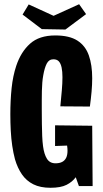

<svg xmlns="http://www.w3.org/2000/svg" viewBox="-20 -882 488 910"><path d="M29 -340Q29 -373 30.5 -404Q32 -435 35 -464Q38 -493 43.5 -519.5Q49 -546 57 -570Q79 -636 122.5 -675Q166 -714 242 -714Q309 -714 347 -689.5Q385 -665 401 -619.5Q417 -574 417 -511Q417 -481 414 -447.5Q411 -414 406 -377L266 -378Q270 -419 273 -453.5Q276 -488 276 -516Q276 -543 272 -562Q268 -581 259 -591Q250 -601 233 -601Q212 -601 201.5 -580.5Q191 -560 185 -525Q182 -509 180.5 -490.5Q179 -472 178.5 -451.5Q178 -431 178 -408Q178 -385 178 -361Q178 -326 178.5 -295Q179 -264 180 -237.5Q181 -211 184 -189Q189 -151 202.5 -129.5Q216 -108 243 -108Q262 -108 274.5 -114.5Q287 -121 293.5 -134Q300 -147 300 -168Q300 -173 299.5 -179Q299 -185 298 -192L241 -190V-288L417 -286L419 0H354L339 -42Q323 -20 295.5 -6Q268 8 219 8Q171 8 138 -8.5Q105 -25 84 -55.5Q63 -86 51 -127Q43 -157 38 -191Q33 -225 31 -262.5Q29 -300 29 -340ZM290 -742 178 -744 87 -813 116 -861 234 -807 355 -862 388 -815Z"/></svg>

Font: Truculenta Black
Style: Regular
Weight: 900
Version: Version 1.002